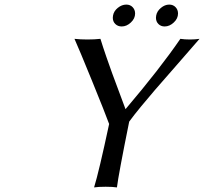

<svg xmlns="http://www.w3.org/2000/svg" viewBox="-20 -818 894 841"><path d="M545.9 -285.2Q499 -53.2 492.2 2.9Q473.6 0 442.9 0Q410.2 0 392.1 2.9Q413.1 -64.9 458 -274.9Q440.4 -323.2 383.5 -462.9Q326.7 -602.5 306.2 -647.9Q331.5 -645 362.8 -645Q394.5 -645 419.9 -647.9Q431.2 -611.3 445.8 -569.1Q460.4 -526.9 471.2 -497.3Q481.9 -467.8 501 -417.2Q520 -366.7 529.8 -339.8Q681.2 -518.1 770 -647.9Q788.1 -645 812 -645Q834 -645 854 -647.9Q811 -598.1 749 -527.3Q687 -456.5 658.9 -424.1Q630.9 -391.6 598.6 -352.5Q566.4 -313.5 545.9 -285.2ZM664.1 -750Q667.5 -769 684.8 -783.4Q702.1 -797.9 721.2 -797.9Q738.3 -797.9 749 -786.6Q759.8 -775.4 759.8 -758.8Q759.8 -736.8 741.2 -719.5Q722.7 -702.1 701.2 -702.1Q684.6 -702.1 673.8 -712.9Q663.1 -723.6 663.1 -740.2Q663.1 -746.1 664.1 -750ZM475.1 -750Q478.5 -769.5 496.1 -783.7Q513.7 -797.9 533.2 -797.9Q550.3 -797.9 561 -786.6Q571.8 -775.4 571.8 -758.8Q571.8 -736.8 553.2 -719.5Q534.7 -702.1 513.2 -702.1Q496.1 -702.1 485.1 -712.9Q474.1 -723.6 474.1 -740.2Q474.1 -746.1 475.1 -750Z"/></svg>

Font: Linear Smooth
Style: Italic
Weight: 400
Designer: Philipp H. Poll, Flanker
Foundry: Philipp H. Poll, reworked by Flanker
Version: Version 1.061 | FøM Fix